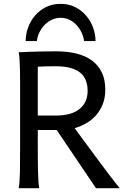

<svg xmlns="http://www.w3.org/2000/svg" viewBox="-20 -987 677 1007"><path d="M178.2 -212.4Q178.2 -176.3 178.5 -144Q178.7 -111.8 179.4 -84.5Q180.2 -57.1 181.6 -35.6Q183.1 -14.2 185.5 0H78.1Q83.5 -29.3 84.5 -84.7Q85.4 -140.1 85.4 -212.4V-558.1Q85.4 -592.3 84.7 -621.8Q84 -651.4 82.5 -674.8Q81.1 -698.2 78.1 -712.9Q103.5 -713.9 134.3 -715.3Q160.6 -716.3 196.8 -717Q232.9 -717.8 275.9 -717.8Q333 -717.8 380.1 -706.3Q427.2 -694.8 460.9 -670.7Q494.6 -646.5 513.4 -608.4Q532.2 -570.3 532.2 -517.6Q532.2 -473.1 518.3 -439Q504.4 -404.8 481.7 -380.1Q459 -355.5 430.2 -339.4Q401.4 -323.2 371.6 -314.9Q386.2 -294.9 407.5 -265.9Q428.7 -236.8 452.9 -204.3Q477.1 -171.9 501.7 -138.4Q526.4 -105 547.9 -76.7Q569.3 -48.3 585.4 -27.8Q601.6 -7.3 607.9 0H483.4L277.3 -305.2H178.2ZM178.2 -380.9H271Q354 -380.9 396.7 -415Q439.5 -449.2 439.5 -510.3Q439.5 -541.5 429.9 -565.7Q420.4 -589.8 400.1 -606.2Q379.9 -622.6 347.9 -631.1Q315.9 -639.6 271 -639.6Q245.1 -639.6 221.4 -638.9Q197.8 -638.2 178.2 -637.2ZM421.4 -771.5Q417.5 -796.4 406.7 -818.4Q396 -840.3 379.9 -857.2Q363.8 -874 342.8 -883.8Q321.8 -893.6 297.9 -893.6Q273.9 -893.6 252.7 -883.8Q231.4 -874 214.8 -857.2Q198.2 -840.3 187.3 -818.4Q176.3 -796.4 173.3 -771.5H114.7Q114.7 -807.1 127.2 -842Q139.6 -877 163.3 -904.8Q187 -932.6 220.9 -949.7Q254.9 -966.8 297.9 -966.8Q340.3 -966.8 374.3 -949.7Q408.2 -932.6 431.9 -904.8Q455.6 -877 468.3 -842Q481 -807.1 481 -771.5Z"/></svg>

Font: Andika Eur
Style: Regular
Weight: 400
Designer: Victor Gaultney, Annie Olsen, Julie Remington, Don Collingsworth, Eric Hays, Becca Hirsbrunner
Foundry: SIL International
Version: Version 5.000